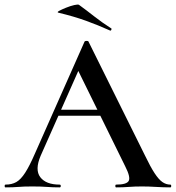

<svg xmlns="http://www.w3.org/2000/svg" viewBox="-26 -811 761 831"><path d="M216 -310 231 -336H437L444 -310ZM711 -12Q715 -12 715 -6Q715 0 711 0Q681 0 649.5 -2Q618 -4 589 -4Q556 -4 531.5 -2Q507 0 477 0Q473 0 473 -6Q473 -12 477 -12Q522 -12 531 -28Q540 -44 516 -91L307 -516L348 -583L150 -137Q124 -76 148.5 -44Q173 -12 232 -12Q237 -12 237 -6Q237 0 232 0Q202 0 177 -2Q152 -4 114 -4Q76 -4 53.5 -2Q31 0 -2 0Q-6 0 -6 -6Q-6 -12 -2 -12Q25 -12 44.5 -23Q64 -34 83 -63.5Q102 -93 125 -146L340 -631Q342 -634 349 -634Q356 -634 357 -631L602 -137Q625 -89 643 -61.5Q661 -34 677 -23Q693 -12 711 -12ZM450 -679Q399 -702 346.5 -721Q294 -740 227 -756Q219 -758 230 -764Q241 -770 259.5 -777.5Q278 -785 295 -789Q312 -793 316 -790Q349 -766 382 -740Q415 -714 454 -689Q458 -688 456 -682.5Q454 -677 450 -679Z"/></svg>

Font: Cormorant Light SemiBold
Style: Regular
Weight: 600
Version: Version 4.000